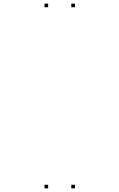

<svg xmlns="http://www.w3.org/2000/svg" viewBox="-20 -831 660 1061"><path d="M394 -791V-811H374V-791ZM246 -791V-811H226V-791ZM246 210V190H226V210ZM394 210V190H374V210Z"/></svg>

Font: Monaspace Argon Dots Var
Style: Regular
Weight: 400
Designer: Riley Cran and the Lettermatic Team
Version: Version 1.100 (Monaspace Argon Dots)